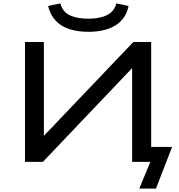

<svg xmlns="http://www.w3.org/2000/svg" viewBox="-20 -952 1051 1129"><path d="M799 157 864 0H757V-567L765 -560L232 0H127V-705H238V-139L231 -146L764 -705H869V-88H992L897 157ZM499 -765Q435 -765 386 -781.5Q337 -798 306 -832Q275 -866 263 -917L335 -932Q348 -882 391 -862Q434 -842 499 -842Q566 -842 609 -863Q652 -884 664 -932L736 -917Q721 -842 660 -803.5Q599 -765 499 -765Z"/></svg>

Font: Nunito Sans 7pt Expanded Medium
Style: Regular
Weight: 500
Width: 7
Designer: Vernon Adams
Foundry: Vernon Adams
Version: Version 3.101;gftools[0.9.27]